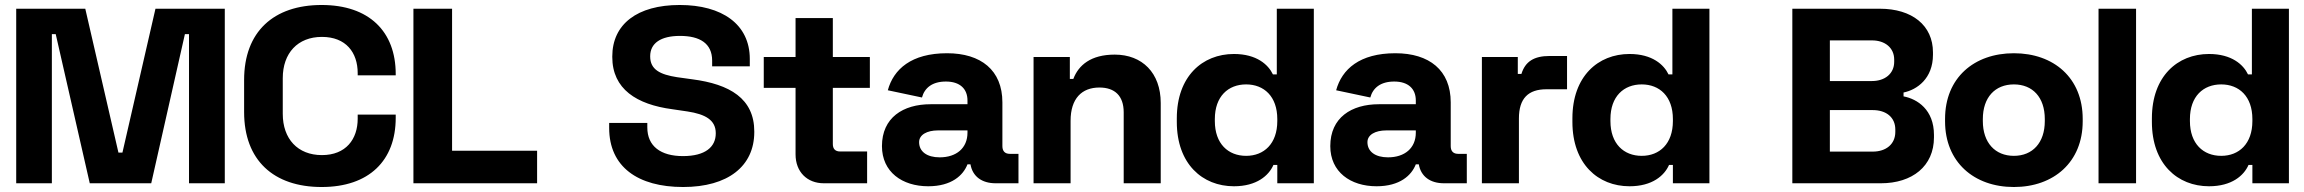

<svg xmlns="http://www.w3.org/2000/svg" viewBox="-20 -735 9242 770"><path d="M45 0H188V-598H203.5L340 0H586.5L721.5 -598H738V0H881.5V-700H603.5L471 -123H455L322 -700H45Z M1270 15C1460 15 1567 -91 1567 -262.5V-275.5H1414.5V-259C1414.5 -177 1367.5 -113 1271 -113C1174 -113 1114 -178 1114 -278.5V-421.5C1114 -522 1174 -587 1271 -587C1367.5 -587 1414.5 -524.5 1414.5 -441.5V-433H1567V-438C1567 -609 1460 -715 1270 -715C1077 -715 959 -607.5 959 -414.5V-285.5C959 -92.5 1077 15 1270 15Z M1638 0H2134V-130.5H1793V-700H1638Z M2719.5 15C2899.5 15 3005 -68.5 3005 -205.5V-207.5C3005 -339.5 2907 -397.5 2756 -417L2695 -425.5C2628 -436 2587.5 -455.5 2587.5 -508.5V-509.5C2587.5 -561.5 2629.5 -591 2707 -591C2786 -591 2836 -561.5 2836 -492V-469H2987V-498.5C2987 -638 2875.5 -715 2706 -715C2535.5 -715 2435.5 -638 2435.5 -508.5V-506.5C2435.5 -377.5 2533.5 -316 2676 -297L2737 -288C2809 -277 2850.5 -253.5 2850.5 -201V-200C2850.5 -146 2809 -109 2719 -109C2630 -109 2576 -148.5 2576 -224V-242H2423V-222C2423 -66 2538 15 2719.5 15Z M3284 0H3457.5V-127.5H3349.5C3330 -127.5 3320 -137.5 3320 -157.5V-382.5H3468.5V-506.5H3320V-662.5H3170.5V-506.5H3043V-382.5H3170.5V-116C3170.5 -46 3216.5 0 3284 0Z M3860 -76H3872C3880.5 -27 3918 0 3973 0H4064.5V-118H4030C4011 -118 4000 -128 4000 -149V-324.5C4000 -453.5 3914 -521.5 3778 -521.5C3635 -521.5 3563.5 -457.5 3540.5 -373L3677.5 -344C3688 -382.5 3718.5 -408 3773.5 -408C3830 -408 3860 -378.5 3860 -332V-317H3712C3601.5 -317 3517 -263 3517 -149C3517 -45.5 3598 12 3702.5 12C3796.5 12 3843 -32 3860 -76ZM3748.5 -104C3697.5 -104 3666 -127 3666 -165C3666 -194.5 3697.5 -212 3741.5 -212H3860V-203C3860 -141 3815.5 -104 3748.5 -104Z M4125 0H4273.5V-250.5C4273.5 -340 4318.5 -384 4389 -384C4450 -384 4486.5 -351.5 4486.5 -284.5V0H4635V-322C4635 -443 4560.5 -516 4450.5 -516C4355 -516 4305.5 -474 4284.5 -418.5H4270.5V-506.5H4125Z M5249 0V-700H5100.5V-436.5H5085C5066.5 -475.5 5020 -518.5 4928.5 -518.5C4802 -518.5 4699.5 -428.5 4699.5 -260.5V-246C4699.5 -77.5 4802.5 12 4928.5 12C5020 12 5068.5 -31 5087 -73.5H5102.5V0ZM4977.5 -110C4905.5 -110 4852 -158.5 4852 -249.5V-257.5C4852 -348.5 4905.5 -396.5 4977.5 -396.5C5049 -396.5 5102.5 -348.5 5102.5 -257.5V-249.5C5102.5 -158.5 5049 -110 4977.5 -110Z M5658 -76H5670C5678.5 -27 5716 0 5771 0H5862.5V-118H5828C5809 -118 5798 -128 5798 -149V-324.5C5798 -453.5 5712 -521.5 5576 -521.5C5433 -521.5 5361.5 -457.5 5338.5 -373L5475.5 -344C5486 -382.5 5516.5 -408 5571.5 -408C5628 -408 5658 -378.5 5658 -332V-317H5510C5399.5 -317 5315 -263 5315 -149C5315 -45.5 5396 12 5500.5 12C5594.5 12 5641 -32 5658 -76ZM5546.5 -104C5495.5 -104 5464 -127 5464 -165C5464 -194.5 5495.5 -212 5539.5 -212H5658V-203C5658 -141 5613.5 -104 5546.5 -104Z M5923 0H6071.5V-260C6071.5 -340.5 6109 -377 6182 -377H6264.5V-510.5H6195C6132 -510.5 6097 -488.5 6081.5 -438.5H6067V-506.5H5923Z M6835.5 0V-700H6687V-436.5H6671.5C6653 -475.5 6606.5 -518.5 6515 -518.5C6388.5 -518.5 6286 -428.5 6286 -260.5V-246C6286 -77.5 6389 12 6515 12C6606.5 12 6655 -31 6673.5 -73.5H6689V0ZM6564 -110C6492 -110 6438.5 -158.5 6438.5 -249.5V-257.5C6438.5 -348.5 6492 -396.5 6564 -396.5C6635.5 -396.5 6689 -348.5 6689 -257.5V-249.5C6689 -158.5 6635.5 -110 6564 -110Z M7168 0H7523C7649 0 7736 -68.5 7736 -184V-194C7736 -295 7669.5 -338 7614 -348.5V-364C7668 -375 7732 -420 7732 -515.5V-525C7732 -633.5 7648 -700 7519 -700H7168ZM7490.5 -127H7318.5V-293.5H7490.5C7544.5 -293.5 7581 -264.5 7581 -215.5V-206C7581 -157 7544 -127 7490.5 -127ZM7487.5 -410H7318.5V-573H7487.5C7540 -573 7576.5 -543 7576.5 -496V-487C7576.5 -439.5 7539 -410 7487.5 -410Z M8056.5 15C8216.5 15 8332.5 -85 8332.5 -248.5V-258C8332.5 -422.5 8216.5 -521.5 8056.5 -521.5C7896.5 -521.5 7780.5 -422.5 7780.5 -258V-248.5C7780.5 -85 7896.5 15 8056.5 15ZM8056.5 -110C7981.5 -110 7932 -162.5 7932 -249.5V-257.5C7932 -345 7981.5 -396.5 8056.5 -396.5C8131.5 -396.5 8180.5 -345 8180.5 -257.5V-249.5C8180.5 -162.5 8131.5 -110 8056.5 -110Z M8396 0H8546.5V-700H8396Z M9159.5 0V-700H9011V-436.5H8995.5C8977 -475.5 8930.5 -518.5 8839 -518.5C8712.5 -518.5 8610 -428.5 8610 -260.5V-246C8610 -77.5 8713 12 8839 12C8930.5 12 8979 -31 8997.5 -73.5H9013V0ZM8888 -110C8816 -110 8762.5 -158.5 8762.5 -249.5V-257.5C8762.5 -348.5 8816 -396.5 8888 -396.5C8959.5 -396.5 9013 -348.5 9013 -257.5V-249.5C9013 -158.5 8959.5 -110 8888 -110Z"/></svg>

Font: MCL Standard Bold
Style: Regular
Weight: 700
Designer: Květoslav Bartoš
Foundry: Florian Karsten
Version: Version 1.001;Glyphs 3.2.3 (3260)